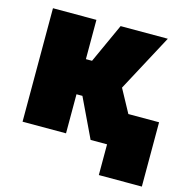

<svg xmlns="http://www.w3.org/2000/svg" viewBox="-99 -612 819 845"><g transform="rotate(15 310.5 -189.0)"><path d="M40 0H238V-178H265L350 0H425V140H621V-153H481L424 -258L563 -518H348L266 -338H238V-517H40Z"/></g></svg>

Font: Finlandica Black
Style: Regular
Weight: 900
Designer: Niklas Ekholm, Juho Hiilivirta, Jaakko Suomalainen
Foundry: Helsinki Type Studio
Version: Version 2.000;Glyphs 3.2 (3202)